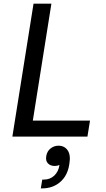

<svg xmlns="http://www.w3.org/2000/svg" viewBox="-20 -750 584 1054"><path d="M460 0H47.9L164.1 -730H262.2L160.2 -87.9H474.1ZM210.9 284.2H204.1L211.9 235.8H221.2Q254.9 235.8 277.8 214.1Q300.8 192.4 306.2 157.2V155.8Q293.5 161.1 280.8 161.1Q256.8 161.1 243.2 147Q229.5 132.8 233.9 106.9Q238.3 80.1 257.6 64.9Q276.9 49.8 300.8 49.8Q334 49.8 351.6 75.4Q369.1 101.1 360.8 148.9L359.9 154.8Q350.1 215.3 309.8 249.8Q269.5 284.2 210.9 284.2Z"/></svg>

Font: Sora Italic
Style: Regular
Weight: 400
Designer: Jonathan Barnbrook, Julián Moncada
Foundry: Barnbrook Fonts
Version: Version 2.000